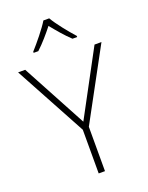

<svg xmlns="http://www.w3.org/2000/svg" viewBox="-172 -1033 861 1119"><g transform="rotate(-20 258.5 -474.0)"><path d="M278 -948H242C217 -906 161 -838 124 -797V-790H153C190 -824 230 -871 259 -908C289 -871 328 -824 365 -790H394V-797C357 -838 302 -906 278 -948ZM259 -314 44 -714H0L240 -271V0H279V-275L517 -714H474Z"/></g></svg>

Font: Noto Sans Ethiopic ExtraLight
Style: Regular
Weight: 200
Designer: Monotype Design Team
Foundry: Monotype Imaging Inc.
Version: Version 2.102